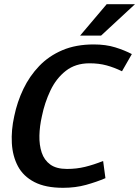

<svg xmlns="http://www.w3.org/2000/svg" viewBox="-20 -887 664 916"><path d="M300 -81Q345 -81 386 -91Q427 -101 472 -119L483 -37Q441 -19 390.5 -5Q340 9 281 9Q197 9 144 -18.5Q91 -46 65.5 -94Q40 -142 36.5 -204Q33 -266 48 -333Q62 -401 91.5 -462.5Q121 -524 167 -572Q213 -620 277.5 -647.5Q342 -675 427 -675Q485 -675 530 -661Q575 -647 609 -629L562 -547Q525 -565 488.5 -575Q452 -585 407 -585Q340 -585 294 -549Q248 -513 220.5 -455Q193 -397 180 -333Q169 -285 168 -240Q167 -195 179 -159Q191 -123 220 -102Q249 -81 300 -81ZM624 -867 462 -717H362L489 -867Z"/></svg>

Font: Epunda Sans SemiBold
Style: Italic
Weight: 600
Italic angle: -12.0243°
Designer: Simon Atzbach
Foundry: typofactur
Version: Version 2.204; ttfautohint (v1.8.4.7-5d5b)